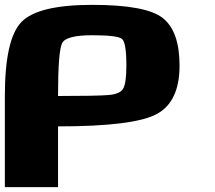

<svg xmlns="http://www.w3.org/2000/svg" viewBox="-20 -645 884 790"><path d="M500 -375Q500 -468.8 482.4 -484.4Q464.8 -500 359.4 -500Q253.9 -500 236.3 -468.8Q218.8 -437.5 218.8 -250Q377 -250 425.8 -253.9Q474.6 -257.8 487.3 -281.2Q500 -304.7 500 -375ZM718.8 -375Q718.8 -226.6 625 -175.8Q531.2 -125 218.8 -125V125H0V-250Q0 -484.4 68.4 -554.7Q136.7 -625 359.4 -625Q582 -625 650.4 -570.3Q718.8 -515.6 718.8 -375Z"/></svg>

Font: CraftyPE
Style: Regular
Weight: 400
Designer: Erek Butcher
Foundry: Haunted Coop
Version: Version 0.018;April 4, 2024;FontCreator 15.0.0.2962 64-bit